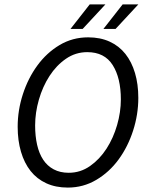

<svg xmlns="http://www.w3.org/2000/svg" viewBox="-20 -837 673 869"><path d="M287 12Q232 12 189.5 -7.5Q147 -27 118.5 -63Q90 -99 75 -150Q60 -201 60 -263Q60 -338 83.5 -410.5Q107 -483 149 -540.5Q191 -598 249.5 -633Q308 -668 379 -668Q434 -668 476.5 -648.5Q519 -629 547.5 -593Q576 -557 591 -506.5Q606 -456 606 -394Q606 -319 582.5 -246Q559 -173 517 -115.5Q475 -58 416 -23Q357 12 287 12ZM375 -601Q322 -601 278.5 -571Q235 -541 204 -493Q173 -445 156 -386Q139 -327 139 -269Q139 -221 148 -181.5Q157 -142 175.5 -114Q194 -86 223 -70.5Q252 -55 291 -55Q344 -55 387.5 -85.5Q431 -116 462 -164Q493 -212 510 -271Q527 -330 527 -387Q527 -484 490 -542.5Q453 -601 375 -601ZM386 -817H457L354 -706H299ZM535 -817H606L503 -706H448Z"/></svg>

Font: mr_Source Sans Pro
Style: Italic
Weight: 400
Italic angle: -11°
Designer: Paul D. Hunt
Foundry: Adobe Systems Incorporated
Version: Version 1.036;July 10, 2024;FontCreator 11.5.0.2430 64-bit